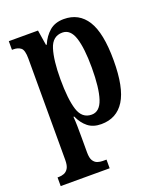

<svg xmlns="http://www.w3.org/2000/svg" viewBox="-143 -636 801 958"><g transform="rotate(-20 257.5 -157.0)"><path d="M12 232V186H20Q33 186 46.5 181Q60 176 69 161.5Q78 147 78 117V-421Q78 -466 63 -478Q48 -490 24 -490H16V-536H171L184 -455H188Q205 -495 234.5 -520.5Q264 -546 311 -546Q391 -546 433 -479.5Q475 -413 475 -268Q475 -123 433 -56Q391 11 309 11Q266 11 238.5 -11Q211 -33 194 -71H190Q192 -49 192.5 -20Q193 9 193 42V119Q193 149 202 163Q211 177 224.5 181.5Q238 186 251 186H272V232ZM280 -50Q323 -50 341.5 -106.5Q360 -163 360 -270Q360 -374 342 -429.5Q324 -485 281 -485Q229 -485 211 -427.5Q193 -370 193 -270Q193 -163 211 -106.5Q229 -50 280 -50Z"/></g></svg>

Font: Noto Serif Tamil ExtraCondensed SemiBold
Style: Italic
Weight: 600
Width: 2
Italic angle: -12°
Designer: Indian Type Foundry, Tom Grace, and the Monotype Design Team
Foundry: Monotype Imaging Inc.
Version: Version 2.003; ttfautohint (v1.8.4.7-5d5b)